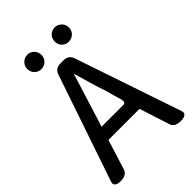

<svg xmlns="http://www.w3.org/2000/svg" viewBox="-264 -993 1135 1135"><g transform="rotate(-45 303.0 -425.5)"><path d="M379.9 -273.4Q387.7 -273.4 392.1 -277.3Q396.5 -281.2 396.5 -292Q396.5 -302.7 389.6 -322.3Q389.6 -322.3 381.3 -350.1Q373 -377.9 364.3 -411.1Q343.8 -468.8 303.7 -611.3L198.2 -273.4ZM49.8 34.2Q22.5 34.2 12.7 23.4Q5.9 17.6 5.9 7.8Q5.9 2.9 7.8 -2.9L235.4 -670.9Q248 -710 290 -710H317.4Q359.4 -710 372.1 -670.9L598.6 -2.9Q600.6 2.9 600.6 7.8Q600.6 17.6 593.8 23.4Q583 34.2 554.7 34.2Q502 34.2 492.2 -1L431.6 -189.5H171.9L112.3 0Q100.6 34.2 49.8 34.2ZM229.5 -782.2Q213.9 -766.6 188.5 -765.6Q163.1 -765.6 146.5 -782.2Q128.9 -798.8 128.9 -825.2Q128.9 -851.6 146.5 -867.2Q163.1 -884.8 188.5 -884.8Q213.9 -884.8 230.5 -867.2Q247.1 -850.6 247.1 -824.7Q247.1 -798.8 229.5 -782.2ZM459 -782.2Q443.4 -766.6 417 -765.6Q391.6 -765.6 375 -782.2Q358.4 -798.8 358.4 -824.7Q358.4 -850.6 375 -867.2Q391.6 -883.8 417 -884.8Q443.4 -884.8 460 -866.2Q476.6 -850.6 476.6 -824.7Q476.6 -798.8 459 -782.2Z"/></g></svg>

Font: TaiwanPearl
Style: Regular
Weight: 400
Version: Version 2.102